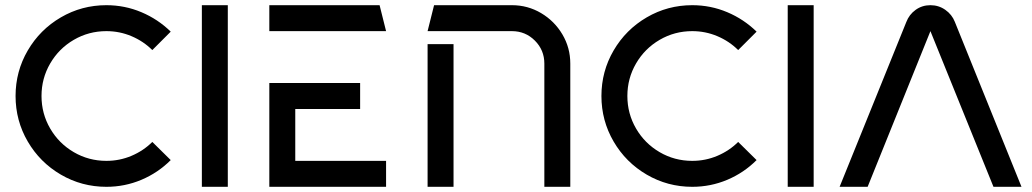

<svg xmlns="http://www.w3.org/2000/svg" viewBox="-20 -720 3977 740"><path d="M390 -700Q461 -700 525 -673Q589 -646 638 -598L567 -527Q533 -561 487 -580.5Q441 -600 390 -600Q322 -600 264.5 -566.5Q207 -533 173.5 -475.5Q140 -418 140 -350Q140 -282 173.5 -224.5Q207 -167 264.5 -133.5Q322 -100 390 -100Q441 -100 487 -119.5Q533 -139 567 -173L638 -103Q589 -54 525 -27Q461 0 390 0Q295 0 214.5 -47Q134 -94 87 -174.5Q40 -255 40 -350Q40 -445 87 -525.5Q134 -606 214.5 -653Q295 -700 390 -700Z M858 -700V0H758V-700Z M1368 -400V-300H1118V-100H1468V0H1018V-400ZM1018 -700H1443L1468 -600H1018Z M2178 -475V0H2078V-475Q2078 -527 2041.5 -563.5Q2005 -600 1953 -600H1628L1653 -700H1953Q2014 -700 2065.5 -669.5Q2117 -639 2147.5 -587.5Q2178 -536 2178 -475ZM1628 -550H1728V0H1628Z M2648 -700Q2719 -700 2783 -673Q2847 -646 2896 -598L2825 -527Q2791 -561 2745 -580.5Q2699 -600 2648 -600Q2580 -600 2522.5 -566.5Q2465 -533 2431.5 -475.5Q2398 -418 2398 -350Q2398 -282 2431.5 -224.5Q2465 -167 2522.5 -133.5Q2580 -100 2648 -100Q2699 -100 2745 -119.5Q2791 -139 2825 -173L2896 -103Q2847 -54 2783 -27Q2719 0 2648 0Q2553 0 2472.5 -47Q2392 -94 2345 -174.5Q2298 -255 2298 -350Q2298 -445 2345 -525.5Q2392 -606 2472.5 -653Q2553 -700 2648 -700Z M3116 -700V0H3016V-700Z M3473 -635Q3484 -664 3509 -682Q3534 -700 3566 -700Q3598 -700 3623.5 -682Q3649 -664 3660 -636L3917 0H3809L3566 -600L3324 0H3216Z"/></svg>

Font: SB Skate blade
Style: Regular
Weight: 400
Designer: Valerio Brotto (Silverblur_type)
Version: Version 1.003